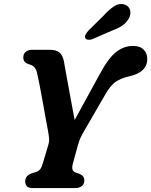

<svg xmlns="http://www.w3.org/2000/svg" viewBox="-20 -952 766 972"><path d="M407 -39.5Q407 -20.5 394.5 -10.2Q382 0 361 0H145Q124 0 115.8 -9.2Q107.5 -18.5 107.5 -34Q107.5 -61.5 138.5 -74L160 -80.5Q174.5 -84.5 182.8 -94.5Q191 -104.5 197 -126L225 -220Q230 -237.5 228 -256Q226 -274.5 222.5 -292.5Q218.5 -313 211.2 -353Q204 -393 195.8 -439Q187.5 -485 179.8 -525Q172 -565 167 -585.5Q159 -619 127 -626.5Q98 -635.5 98 -660.5Q97.5 -678 109.5 -689Q121.5 -700 142.5 -700H231Q264 -700 280.8 -686.5Q297.5 -673 303.5 -641.5Q307 -622 313.2 -587.2Q319.5 -552.5 327.2 -510.2Q335 -468 343 -424.5Q351 -381 358 -344.5L486 -578.5Q529 -658.5 568.2 -689Q607.5 -719.5 652.5 -719.5Q689 -719.5 707.2 -700.8Q725.5 -682 725.5 -654Q725.5 -585.5 634 -565.5Q597 -557.5 568.2 -539.5Q539.5 -521.5 510.5 -469.5L397.5 -274Q386.5 -254 381.5 -239.5Q376.5 -225 373 -212L348 -120.5Q339.5 -87.5 362 -79L382.5 -72Q397 -65 402 -57Q407 -49 407 -39.5ZM502.5 -871Q531 -902.5 557 -919.8Q583 -937 610.5 -929Q633 -921.5 638.5 -900.8Q644 -880 632 -858.5Q620 -837 599.8 -823Q579.5 -809 546 -796.5L446.5 -753.5Q436 -749.5 426 -750.8Q416 -752 412 -759Q408 -767.5 413 -776.5Q418 -785.5 426 -795.5Z"/></svg>

Font: Fraunces 9pt SuperSoft SemiBold
Style: Italic
Weight: 600
Italic angle: -16°
Version: Version 1.000;[0bf87f6ff]